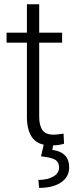

<svg xmlns="http://www.w3.org/2000/svg" viewBox="-20 -684 361 916"><path d="M11.2 0ZM167 -663.6V-528.3H276.4V-480.5H167V-128.4Q167 -84.5 182.9 -63Q198.7 -41.5 235.8 -41.5Q250.5 -41.5 283.2 -46.4L285.6 1.5Q262.7 9.8 223.1 9.8Q163.1 9.8 135.7 -25.1Q108.4 -60.1 108.4 -127.9V-480.5H11.2V-528.3H108.4V-663.6ZM235.4 0 229.5 31.2Q310.1 41.5 310.1 114.7Q310.1 159.7 271.5 186Q232.9 212.4 166.5 212.4L163.1 174.3Q206.5 174.3 234.1 158.4Q261.7 142.6 261.7 115.7Q261.7 87.4 240.5 76.7Q219.2 65.9 175.8 62L189.9 0Z"/></svg>

Font: Roboto Light
Style: Regular
Weight: 300
Designer: Google
Version: Version 2.134; 2016; ttfautohint (v1.6)